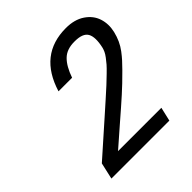

<svg xmlns="http://www.w3.org/2000/svg" viewBox="-197 -877 1019 1019"><g transform="rotate(-45 312.5 -368.0)"><path d="M438 -652.8H434.1Q377.4 -652.8 345.2 -621.1Q313 -589.4 291 -525.9H189Q253.4 -735.8 454.1 -735.8Q518.1 -735.8 560.5 -707.3Q603 -678.7 617.4 -634.5Q631.8 -590.3 620.1 -540Q613.3 -511.7 602.1 -487.1Q590.8 -462.4 574.2 -440.4Q557.6 -418.5 543.7 -403.3Q529.8 -388.2 508.3 -366.2Q501.5 -359.4 498 -356Q460 -317.4 413.1 -275.1Q366.2 -232.9 298.1 -174.3Q230 -115.7 188 -78.1H513.2L495.1 0H60.1L81.1 -92.8Q126.5 -133.3 180.2 -180.7Q233.9 -228 265.1 -255.9Q296.4 -283.7 333.7 -316.9Q371.1 -350.1 391.4 -368.9Q411.6 -387.7 434.8 -410.2Q458 -432.6 469.7 -446Q481.4 -459.5 492.9 -474.9Q504.4 -490.2 509.8 -502Q515.1 -513.7 518.1 -525.9Q532.7 -591.3 515.4 -622.1Q498 -652.8 438 -652.8Z"/></g></svg>

Font: Perun
Style: Italic
Weight: 400
Italic angle: -12°
Foundry: Stefan Peev, Context Ltd
Version: Version 001.000